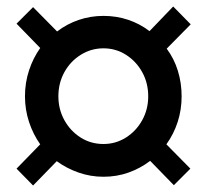

<svg xmlns="http://www.w3.org/2000/svg" viewBox="-20 -542 640 592"><path d="M82 30 31 -22 104 -97Q82 -128 69.5 -166Q57 -204 57 -245Q57 -287 69.5 -325Q82 -363 104 -394L31 -469L82 -520L156 -445Q186 -468 222.5 -480.5Q259 -493 299 -493Q339 -493 375 -481Q411 -469 441 -446L514 -522L568 -467L494 -392Q517 -361 528.5 -323.5Q540 -286 540 -245Q540 -204 528 -166.5Q516 -129 493 -97L567 -22L516 29L443 -46Q413 -23 376.5 -10Q340 3 299 3Q259 3 222 -10Q185 -23 155 -45ZM299 -98Q337 -98 368.5 -118Q400 -138 418.5 -171.5Q437 -205 437 -245Q437 -286 418.5 -319.5Q400 -353 368.5 -373Q337 -393 299 -393Q261 -393 229 -373Q197 -353 178.5 -319.5Q160 -286 160 -245Q160 -205 178.5 -171.5Q197 -138 228.5 -118Q260 -98 299 -98Z"/></svg>

Font: Mulish ExtraLight
Style: Regular
Weight: 200
Designer: Vernon Adams
Foundry: Vernon Adams
Version: Version 3.603